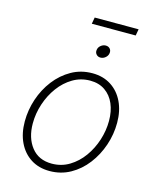

<svg xmlns="http://www.w3.org/2000/svg" viewBox="-125 -924 829 1021"><g transform="rotate(15 290.0 -413.5)"><path d="M246.1 11.2Q186.5 11.2 142.8 -16.8Q99.1 -44.9 75.2 -94.7Q51.3 -144.5 51.3 -210Q51.3 -272.9 71.5 -333.5Q91.8 -394 129.4 -442.9Q167 -491.7 218.8 -521Q270.5 -550.3 333.5 -550.3Q392.6 -550.3 436.3 -522.2Q480 -494.1 503.9 -444.3Q527.8 -394.5 527.8 -329.1Q527.8 -265.6 507.3 -205.1Q486.8 -144.5 449.2 -95.5Q411.6 -46.4 359.9 -17.6Q308.1 11.2 246.1 11.2ZM247.1 -29.8Q300.3 -29.8 343.8 -56.2Q387.2 -82.5 418.5 -126Q449.7 -169.4 466.6 -222.2Q483.4 -274.9 483.4 -327.6Q483.4 -380.9 465.8 -421.6Q448.2 -462.4 414.3 -485.8Q380.4 -509.3 332.5 -509.3Q280.3 -509.3 237.1 -483.6Q193.8 -458 162.1 -415Q130.4 -372.1 112.8 -318.8Q95.2 -265.6 95.2 -210.9Q95.2 -131.3 135 -80.6Q174.8 -29.8 247.1 -29.8ZM351.6 -641.6Q337.4 -641.6 328.6 -651.9Q319.8 -662.1 322.3 -676.3Q324.2 -690.9 336.7 -700.9Q349.1 -710.9 363.3 -710.9Q378.4 -710.9 387 -700.9Q395.5 -690.9 393.1 -676.3Q391.1 -662.1 378.9 -651.9Q366.7 -641.6 351.6 -641.6ZM509.3 -839.4 502.9 -803.7H261.2L267.6 -839.4Z"/></g></svg>

Font: Inter 16pt ExtraLight
Style: Italic
Weight: 250
Italic angle: -9.3988°
Version: Version 4.001;git-66647c0bb